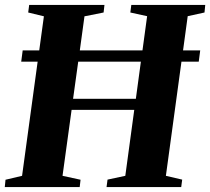

<svg xmlns="http://www.w3.org/2000/svg" viewBox="-28 -763 858 783"><path d="M-8.5 0 -5.5 -30 62 -46 125.5 -511.5H58.5L64.5 -557.5H132L151 -696.5L87 -712L91 -743H398L394.5 -712L316.5 -696.5L297.5 -557.5H553L572 -697L503.5 -712L507.5 -743H809L806 -712L737.5 -697L718.5 -557.5H788.5L782.5 -511.5H712L648.5 -46L715 -30.5L711 0H406.5L410.5 -30.5L483 -46L519.5 -315H264L227 -46L300.5 -30L297 0ZM270 -360H526L546.5 -511.5H291Z"/></svg>

Font: Merriweather 96pt ExtraBold
Style: Italic
Weight: 800
Italic angle: -7.8°
Version: Version 2.101